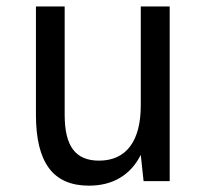

<svg xmlns="http://www.w3.org/2000/svg" viewBox="-20 -566 642 600"><path d="M257.8 14.2Q173.8 14.2 133.1 -40.5Q92.3 -95.2 92.3 -207V-545.9H182.1V-207Q182.1 -133.3 208.3 -98.6Q234.4 -64 289.1 -64Q353 -64 386.5 -108.4Q419.9 -152.8 419.9 -236.8V-545.9H510.3V0H428.7L419.9 -82Q396 -34.7 355 -10.3Q314 14.2 257.8 14.2Z"/></svg>

Font: Hack
Style: Regular
Weight: 400
Monospace: yes
Designer: Christopher Simpkins
Foundry: Christopher Simpkins
Version: Version 2.019; ttfautohint (v1.4.1) -l 4 -r 80 -G 350 -x 0 -